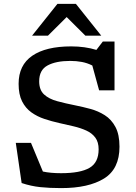

<svg xmlns="http://www.w3.org/2000/svg" viewBox="-20 -955 698 985"><path d="M593 -202.5Q593 -88 513.5 -39Q434 10 294 10Q234 10 186.5 5Q139 0 91 -16L61 -222H139L200 -75Q239 -66.5 293.5 -66.5Q392 -66.5 439 -93.8Q486 -121 486 -189Q486 -226 469 -249Q452 -272 422.8 -285.2Q393.5 -298.5 357.5 -307Q321.5 -315.5 283 -324Q245 -332.5 208 -344.8Q171 -357 141 -378.5Q111 -400 93.2 -435.2Q75.5 -470.5 75.5 -525Q75.5 -621 145.5 -669Q215.5 -717 345.5 -717Q416 -717 474.5 -699L507.5 -742H567.5V-491.5H488.5L453.5 -619Q427.5 -632 399.8 -637.2Q372 -642.5 340.5 -642.5Q267 -642.5 224 -619.2Q181 -596 181 -538Q181 -493.5 206 -470.5Q231 -447.5 273.2 -436Q315.5 -424.5 366 -414.5Q404 -407 443.8 -396.2Q483.5 -385.5 517.5 -364Q551.5 -342.5 572.2 -303.8Q593 -265 593 -202.5ZM418 -772 322 -867.5 226 -772H144.5L274.5 -935H369.5L499.5 -772Z"/></svg>

Font: Newsreader Caption
Style: Regular
Weight: 400
Designer: Hugues Gentile
Foundry: Production Type
Version: Version 1.001